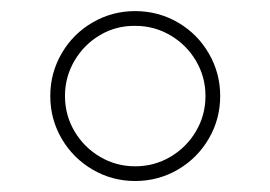

<svg xmlns="http://www.w3.org/2000/svg" viewBox="-20 -382 487 346"><path d="M223.5 -55.8Q265.3 -55.8 300.6 -76.4Q335.9 -97.1 356.3 -132.2Q376.8 -167.3 376.8 -209.1Q376.8 -250.4 356.3 -285.7Q335.9 -321 300.6 -341.5Q265.3 -362 223.5 -362Q182.1 -362 146.8 -341.5Q111.5 -321 91.1 -285.7Q70.6 -250.4 70.6 -209.1Q70.6 -167.3 91.1 -132.2Q111.5 -97.1 146.8 -76.4Q182.1 -55.8 223.5 -55.8ZM223.9 -335.4Q258.1 -335.4 287.1 -318.3Q316.1 -301.3 333.2 -272.3Q350.3 -243.3 350.3 -209.1Q350.3 -174.5 333.2 -145.5Q316.1 -116.5 287.1 -99.4Q258.1 -82.3 223.5 -82.3Q189.3 -82.3 160.3 -99.4Q131.3 -116.5 114.2 -145.5Q97.1 -174.5 97.1 -209.1Q97.1 -243.3 114.2 -272.5Q131.3 -301.7 160.3 -318.8Q189.3 -335.9 223.9 -335.4Z"/></svg>

Font: Arad-VF Thin Dots1
Style: Regular
Weight: 100
Designer: Mohammad Darvishi
Version: Version 1.000;August 30, 2024;FontCreator 15.0.0.2992 64-bit